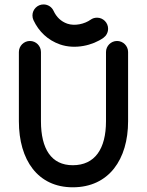

<svg xmlns="http://www.w3.org/2000/svg" viewBox="-20 -816 650 849"><path d="M448.7 -585.9V-279.8C448.7 -158.2 399.9 -85.4 301.8 -85.4C207 -85.4 161.1 -157.7 161.1 -279.8V-585.9C161.1 -612.8 139.2 -634.8 112.3 -634.8C85.4 -634.8 63.5 -612.8 63.5 -585.9V-279.8C63.5 -107.9 147.5 12.2 301.8 12.2C461.9 12.2 546.4 -111.8 546.4 -279.8V-585.9C546.4 -612.8 524.4 -634.8 497.6 -634.8C470.7 -634.8 448.7 -612.8 448.7 -585.9ZM216.8 -768.1C209 -785.2 191.9 -796.4 172.4 -796.4C145.5 -796.4 123.5 -774.4 123.5 -747.6C123.5 -740.2 125 -733.4 127.9 -727.1C151.4 -676.3 191.9 -638.2 245.1 -619.6C312 -596.2 390.1 -615.2 437.5 -648.9C449.7 -657.7 458 -672.4 458 -689C458 -715.8 436 -737.8 409.2 -737.8C398.4 -737.8 389.2 -734.9 380.9 -729C354 -710 311 -699.7 277.3 -711.4C249.5 -721.2 229.5 -740.7 216.8 -768.1Z"/></svg>

Font: Velvelyne Book
Style: Bold
Weight: 700
Designer: Manon Van der Borght et Mariel Nils
Foundry: Velvetyne
Version: Version 1.070;Glyphs 3.3.1 (3343)